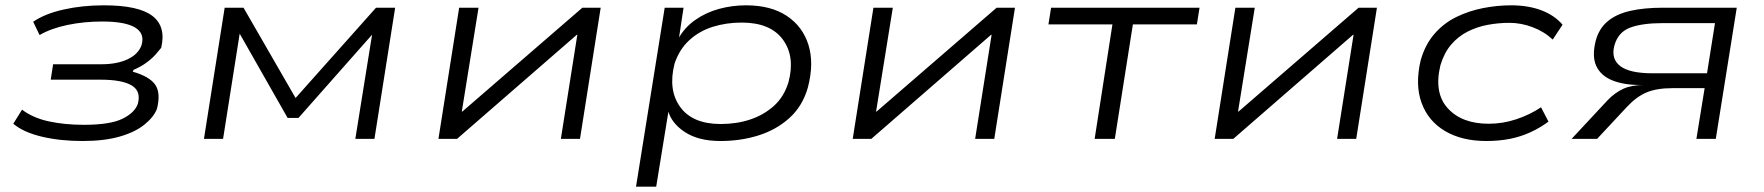

<svg xmlns="http://www.w3.org/2000/svg" viewBox="-20 -523 6641 723"><path d="M291 8Q206 8 137 -8.5Q68 -25 30 -57L63 -110Q104 -79 163.5 -66Q223 -53 296 -53Q394 -53 440.5 -75.5Q487 -98 499 -132Q512 -180 475.5 -201.5Q439 -223 358 -223H171L180 -281H361Q421 -281 461 -300Q501 -319 513 -353Q526 -397 488.5 -419.5Q451 -442 365 -442Q296 -442 234 -429Q172 -416 129 -391L105 -441Q148 -471 219 -487Q290 -503 371 -503Q502 -503 554 -463Q606 -423 587 -343Q580 -334 566.5 -318.5Q553 -303 532 -287.5Q511 -272 483 -260L480 -253Q543 -235 564.5 -204Q586 -173 571 -113Q559 -82 523.5 -53.5Q488 -25 430 -8.5Q372 8 291 8Z M748 0 826 -494H897L1093 -154L1396 -494H1468L1390 0H1318L1382 -398H1386L1104 -79H1063L881 -399H883L820 0Z M1631 0 1709 -494H1782L1719 -103H1721L2173 -494H2242L2164 0H2092L2154 -392H2152L1701 0Z M2375 180 2483 -494H2554L2536 -375H2533Q2557 -419 2597.5 -447.5Q2638 -476 2687.5 -489.5Q2737 -503 2789 -503Q2883 -503 2943 -463Q3003 -423 3024.5 -353.5Q3046 -284 3022 -193Q3002 -123 2952.5 -78.5Q2903 -34 2836 -13Q2769 8 2693 8Q2610 8 2558.5 -26Q2507 -60 2495 -109H2498L2451 180ZM2694 -56Q2754 -56 2805 -73Q2856 -90 2894 -124Q2932 -158 2949 -213Q2975 -310 2928 -374Q2881 -438 2773 -438Q2715 -438 2664 -422Q2613 -406 2575.5 -371.5Q2538 -337 2520 -283Q2495 -184 2541.5 -120Q2588 -56 2694 -56Z M3191 0 3269 -494H3342L3279 -103H3281L3733 -494H3802L3724 0H3652L3714 -392H3712L3261 0Z M4102 0 4169 -431H3928L3938 -494H4497L4487 -431H4246L4178 0Z M4554 0 4632 -494H4705L4642 -103H4644L5096 -494H5165L5087 0H5015L5077 -392H5075L4624 0Z M5577 8Q5485 8 5421.5 -29.5Q5358 -67 5333 -136Q5308 -205 5330 -297Q5347 -356 5382 -396Q5417 -436 5464 -459Q5511 -482 5564.5 -492.5Q5618 -503 5670 -503Q5734 -503 5783.5 -484.5Q5833 -466 5864 -430L5827 -374Q5795 -404 5751.5 -420.5Q5708 -437 5664 -437Q5623 -437 5582.5 -429.5Q5542 -422 5506.5 -404Q5471 -386 5444.5 -355Q5418 -324 5404 -277Q5379 -173 5432 -115Q5485 -57 5586 -57Q5639 -57 5690 -74Q5741 -91 5783 -119L5811 -65Q5780 -42 5743 -25Q5706 -8 5665 0Q5624 8 5577 8Z M5898 0 6034 -146Q6061 -174 6092.5 -188.5Q6124 -203 6171 -203H6174H6156Q6094 -203 6051 -220.5Q6008 -238 5991 -274.5Q5974 -311 5989 -370Q6001 -415 6033.5 -442.5Q6066 -470 6118.5 -482Q6171 -494 6243 -494H6520L6441 0H6368L6399 -191H6277Q6219 -191 6180.5 -175Q6142 -159 6105 -119L5994 0ZM6203 -247H6408L6438 -436H6242Q6164 -436 6118.5 -419Q6073 -402 6059 -351Q6046 -301 6081.5 -274Q6117 -247 6203 -247Z"/></svg>

Font: Nunito Sans 7pt Expanded Light
Style: Italic
Weight: 300
Width: 7
Italic angle: -9°
Designer: Vernon Adams
Foundry: Vernon Adams
Version: Version 3.101;gftools[0.9.27]